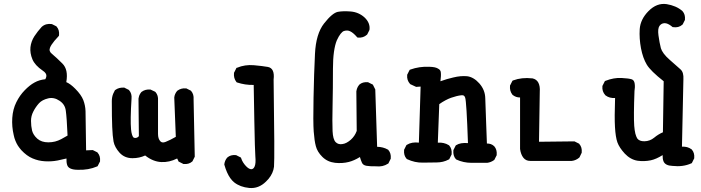

<svg xmlns="http://www.w3.org/2000/svg" viewBox="-20 -807 3540 970"><path d="M374 50.8Q326.7 50.8 319.3 26.4Q314.9 12.2 315.9 -6.3Q293 -1 270.5 3.9Q239.7 9.8 207 7.8Q190.4 6.8 174.8 3.2Q159.2 -0.5 144.5 -6.8Q115.2 -19 87.4 -48.8Q83 -54.2 78.6 -59.6Q74.2 -64.9 70.6 -70.8Q66.9 -76.7 63.7 -83Q60.5 -89.4 57.9 -95.9Q55.2 -102.5 53 -109.6Q50.8 -116.7 49.3 -124.5Q39.1 -168 42 -211.4Q44.9 -255.4 62.5 -290.5Q79.6 -325.2 104.5 -350.6Q116.7 -363.3 129.2 -373.3Q141.6 -383.3 154.3 -390.1Q178.7 -403.8 209 -406.7Q213.9 -416 214.4 -423.1Q214.8 -430.2 210.2 -437Q205.6 -443.8 195.8 -450.2Q156.2 -477.1 143.6 -507.8Q130.9 -538.6 133.8 -568.4Q137.2 -598.1 153.8 -624Q169.9 -648.4 189.9 -670.4L190.4 -670.9L190.9 -671.4Q201.2 -680.7 213.9 -684.1Q226.6 -687.5 240.7 -685.5L242.2 -685.1L243.7 -684.6L263.2 -674.8L265.1 -673.8L266.1 -672.4Q280.8 -655.8 278.3 -629.9L277.8 -626.5L275.9 -624Q264.2 -611.8 255.1 -600.8Q246.1 -589.8 240.5 -581.1Q234.9 -572.3 232.4 -565.4Q225.6 -547.9 242.7 -534.7Q265.1 -516.1 294.9 -486.3Q326.2 -455.6 314.9 -392.1Q335.9 -383.3 360.4 -358.4Q390.1 -328.6 400.9 -301.3Q411.1 -274.4 412.1 -245.6Q413.1 -218.8 415 -47.4L445.8 -48.8H448.2L450.7 -47.9L470.2 -38.1L472.2 -37.1L473.1 -35.6Q487.8 -19 485.4 6.8V8.8L484.4 10.3L474.6 29.8L473.1 32.7L469.7 34.2Q426.8 52.7 374 50.8ZM289.1 -104 321.3 -122.1Q317.4 -212.4 312.5 -247.1Q310.5 -263.7 302.7 -276.1Q294.9 -288.6 280.8 -297.9Q266.6 -307.6 252.4 -310.5Q238.3 -313.5 223.6 -310.1Q192.9 -302.7 177.2 -285.6Q168.9 -276.4 161.6 -265.9Q154.3 -255.4 148.4 -243.7Q142.6 -232.4 139.6 -220.7Q136.7 -209 136.7 -196.3Q136.7 -169.9 142.1 -147Q145 -136.2 151.4 -126.2Q157.7 -116.2 168.5 -106.4Q189.5 -87.9 224.1 -87.9Q242.2 -87.9 258.3 -92Q274.4 -96.2 289.1 -104Z M904.8 20.5 885.3 10.7 882.3 9.3 880.9 5.9 875 -6.3Q854.5 3.9 834.7 8.3Q814.9 12.7 794.9 11.7Q752.9 9.8 713.4 -21.5Q684.1 -7.8 649.4 -7.8Q608.9 -7.8 583.5 -36.1Q571.8 -49.3 564.2 -63.2Q556.6 -77.1 553.7 -91.8Q548.8 -119.1 546.9 -165.5Q544.9 -211.9 544.9 -295.9Q544.9 -305.7 546.6 -315.2Q548.3 -324.7 551.8 -333.3Q555.2 -341.8 560.1 -350.1L561 -351.6L562.5 -352.5Q571.8 -359.4 583 -362.3Q594.2 -365.2 606.4 -364.3H608.4L609.9 -363.3L629.4 -353.5L631.3 -352.5L632.3 -351.1Q647 -334.5 644.5 -308.6Q637.7 -201.2 642.1 -153.3Q643.6 -137.7 646.7 -127.7Q649.9 -117.7 652.8 -114.3Q655.8 -110.8 659.2 -110.4Q672.9 -108.4 681.6 -119.1L679.7 -307.6V-308.1V-308.6Q680.2 -311 680.7 -313.2Q681.2 -315.4 681.6 -317.6Q682.1 -319.8 682.9 -322Q683.6 -324.2 684.3 -326.2Q685.1 -328.1 686.3 -330.1Q687.5 -332 688.5 -334Q689.5 -335.9 690.9 -337.6Q692.4 -339.4 693.8 -341.3L694.3 -342.3L695.3 -342.8Q713.9 -356.9 739.3 -354.5H740.7L742.7 -353.5L763.2 -343.8L764.6 -342.8L766.1 -341.3Q780.3 -324.7 778.3 -299.3V-130.9Q778.3 -118.2 781.2 -108.9Q784.2 -99.6 790 -93.3Q799.3 -83 816.9 -90.3Q838.4 -98.6 868.2 -115.7L860.4 -313V-314V-314.5Q861.3 -323.7 865 -332Q868.7 -340.3 874.5 -347.2L875 -348.1L876 -348.6Q894.5 -362.8 919.9 -360.4H921.9L923.3 -359.4L942.9 -349.6L944.8 -348.6L945.8 -347.2Q960 -330.6 958 -305.2L963.9 -17.6V-15.1L962.9 -13.2L953.1 6.3L952.1 8.3L950.7 9.3Q934.1 23.9 908.2 21.5H906.2Z M1239.3 142.6Q1193.4 138.2 1163.1 114.3Q1152.3 105.5 1143.3 92.8Q1134.3 80.1 1127 63.5Q1119.6 46.9 1113.8 26.4L1113.3 24.4V22.5Q1115.7 3.9 1127.4 -10.3L1127.9 -10.7L1128.4 -11.2Q1145 -25.9 1170.9 -23.4H1172.9L1174.3 -22.5L1193.8 -12.7L1197.3 -10.7L1198.7 -6.8Q1202.1 3.9 1208.3 13.7Q1214.4 23.4 1222.7 32.2Q1238.3 48.3 1250 47.9Q1260.3 47.4 1266.1 34.7Q1273.4 19.5 1270 -17.6Q1269 -31.2 1267.6 -75.9Q1266.1 -120.6 1264.9 -195.6Q1263.7 -270.5 1261.7 -377.9Q1239.3 -377.4 1218.5 -380.6Q1197.8 -383.8 1178.7 -390.1L1175.8 -391.1L1173.8 -393.6Q1159.7 -412.1 1162.1 -437.5V-439.5L1163.1 -440.9L1172.9 -460.4L1174.3 -463.9L1177.7 -464.8Q1217.3 -481.4 1262.7 -477.5Q1306.2 -473.6 1333.5 -468.8Q1369.1 -461.9 1362.3 -404.8Q1365.2 -199.2 1365.7 -93.5Q1366.2 12.2 1364.3 35.2Q1363.3 43.5 1361.1 51.3Q1358.9 59.1 1355.5 66.7Q1352.1 74.2 1347.4 81.8Q1342.8 89.4 1336.9 96.4Q1331.1 103.5 1323.7 110.4Q1286.6 147 1239.3 142.6Z M1879.4 33.2Q1847.7 33.7 1830.8 30.5Q1814 27.3 1808.6 15.1Q1803.7 4.9 1798.3 -13.7Q1769 4.4 1742.2 11.2Q1709.5 19.5 1672.9 15.6Q1634.3 11.2 1608.4 -14.6Q1583 -40 1575.7 -68.4Q1568.4 -95.2 1564.9 -142.6Q1561.5 -189 1564 -313Q1566.4 -437 1571.3 -535.2Q1576.2 -636.2 1617.2 -688.5Q1658.7 -741.2 1686.5 -747.1Q1712.4 -752 1751.5 -749Q1792 -745.6 1821.3 -719.2Q1851.1 -691.4 1846.7 -656.7L1846.2 -655.3L1845.7 -653.8L1835.9 -634.3L1835 -632.8L1833.5 -631.3Q1814.9 -614.7 1789.1 -617.2L1785.2 -617.7L1782.7 -620.6Q1764.6 -641.6 1749 -648.9Q1735.4 -655.8 1717.8 -650.4Q1710 -647.9 1700.7 -636.2Q1691.4 -624.5 1681.6 -603Q1672.4 -581.1 1667.2 -544.9Q1662.1 -508.8 1662.1 -459.5Q1662.1 -358.4 1660.2 -273.9Q1658.2 -189.5 1660.2 -144.5Q1662.1 -103 1675.8 -88.9Q1689 -75.7 1709.5 -79.1Q1720.7 -80.6 1731.2 -86.2Q1741.7 -91.8 1752.4 -101.1Q1762.2 -109.9 1769.8 -121.1Q1777.3 -132.3 1782.2 -145.5L1780.3 -344.7V-345.2V-345.7Q1781.2 -352.1 1783 -357.7Q1784.7 -363.3 1787.6 -368.4Q1790.5 -373.5 1794.4 -378.4L1794.9 -378.9L1795.4 -379.4Q1812 -394 1837.9 -391.6H1839.8L1841.3 -390.6L1860.8 -380.9L1863.8 -379.4L1865.2 -376.5L1875 -356.9L1876 -355V-353L1885.3 -65.4Q1915.5 -64.9 1939.5 -51.3L1940.9 -50.8L1941.9 -49.3Q1956.5 -32.7 1954.1 -6.8V-4.9L1953.1 -3.4L1943.4 16.1L1942.4 18.6L1939.9 20Q1914.1 37.1 1879.4 33.2Z M2362.3 15.6Q2321.3 15.6 2285.6 -1L2284.2 -2L2282.7 -3.4Q2268.1 -20 2270.5 -46.9V-48.8L2271.5 -50.3L2281.2 -69.8L2282.7 -72.3L2284.7 -73.7Q2306.2 -87.4 2344.2 -84Q2336.9 -294.4 2330.1 -313.5Q2327.6 -321.3 2323.2 -324Q2318.8 -326.7 2310.1 -325.7Q2288.1 -323.2 2258.8 -313Q2245.1 -308.1 2230 -300Q2214.8 -292 2199.2 -280.8L2191.9 -86.4Q2207.5 -87.4 2221.4 -84.2Q2235.4 -81.1 2247.1 -73.7L2248.5 -72.8L2249.5 -71.8Q2264.2 -55.2 2261.7 -28.3V-26.4L2260.7 -24.9L2251 -5.4L2249.5 -2.4L2246.6 -1Q2219.2 13.7 2185.5 13.7Q2154.3 13.7 2116.7 14.6Q2076.2 15.6 2036.6 -2.9L2035.2 -3.9L2033.7 -5.4Q2019 -22 2021.5 -48.8V-50.8L2022.5 -52.2L2032.2 -71.8L2033.7 -74.2L2036.1 -75.7Q2060.5 -90.8 2096.2 -86.4L2105 -369.6L2084.5 -368.2H2082L2080.1 -369.1L2054.7 -380.9L2052.7 -381.8L2051.3 -383.3Q2034.7 -401.9 2037.1 -427.7V-429.7L2038.1 -431.2L2047.9 -450.7L2049.8 -454.1L2053.2 -455.6Q2098.1 -471.7 2147.9 -469.7Q2165 -469.2 2176.5 -466.8Q2188 -464.4 2197 -458Q2206.1 -451.7 2207 -441.4Q2208 -433.1 2207.5 -422.1Q2207 -411.1 2205.1 -396.5Q2238.8 -408.7 2269.5 -415.5Q2289.1 -420.4 2306.6 -421.9Q2324.2 -423.3 2339.8 -421.9Q2356.4 -419.9 2372.1 -410.6Q2387.7 -401.4 2401.9 -385.3Q2430.7 -352.5 2431.6 -311Q2432.1 -298.8 2433.1 -269Q2434.1 -239.3 2435.8 -192.4Q2437.5 -145.5 2439.9 -82Q2450.7 -82 2459.7 -78.9Q2468.8 -75.7 2476.1 -68.8L2476.6 -68.4L2477.1 -67.9Q2491.7 -51.3 2489.3 -24.4V-22.5L2488.3 -21L2478.5 -1.5L2477.5 0.5L2475.6 2Q2460 13.2 2441.4 15.6H2440.9H2440.4Z M2658.2 5.9Q2636.7 5.9 2624 -10.3Q2611.3 -26.4 2607.4 -54.2V-55.2V-55.7V-314.5Q2596.7 -314.5 2587.6 -317.6Q2578.6 -320.8 2570.3 -327.1L2569.3 -328.1L2568.4 -329.1Q2554.2 -347.7 2556.6 -373V-375L2557.6 -376.5L2567.4 -396L2569.3 -399.4L2572.8 -400.9Q2615.7 -417 2668.9 -411.1H2669.4H2669.9Q2690.9 -406.7 2700 -388.9Q2709 -371.1 2707 -344.2L2703.1 -90.8L2879.9 -92.8H2882.3L2884.3 -91.8L2903.8 -82L2905.8 -81.1L2906.7 -79.6Q2921.4 -63 2918.9 -37.1V-35.6L2918 -33.7L2908.2 -13.2L2907.2 -11.7L2905.8 -10.3Q2889.6 3.4 2869.1 5.9H2868.7H2868.2Z M3377.4 31.2Q3340.8 29.8 3332 7.8Q3327.1 -4.4 3327.6 -23.4Q3294.9 -2.9 3267.6 2.9Q3233.9 9.8 3200.2 4.9Q3182.6 2 3166.5 -7.1Q3150.4 -16.1 3136.2 -31.2Q3108.9 -61 3099.1 -87.9Q3089.8 -114.3 3086.9 -165.5Q3084 -212.9 3087.4 -312Q3073.2 -311 3061.3 -314.2Q3049.3 -317.4 3039.1 -325.2L3038.1 -325.7L3037.6 -326.7Q3021 -345.2 3023.4 -371.1V-373L3024.4 -374.5L3034.2 -394L3036.1 -397.5L3039.6 -398.9Q3080.6 -415 3119.6 -413.1Q3139.2 -412.1 3151.6 -410.4Q3164.1 -408.7 3171.9 -406.2Q3184.1 -401.9 3186.5 -384.3Q3189 -366.7 3185.5 -347.2Q3180.7 -219.7 3184.1 -171.4Q3185.1 -159.7 3186.5 -149.7Q3188 -139.6 3189.9 -131.8Q3191.9 -124 3194.3 -118.2Q3196.8 -112.3 3199.2 -107.9Q3210 -92.8 3235.8 -93.3Q3263.2 -93.8 3284.7 -111.3Q3295.9 -120.6 3307.1 -127.4Q3318.4 -134.3 3329.1 -138.7L3333 -396.5Q3266.6 -448.7 3247.6 -480.5Q3228 -513.2 3218.3 -563Q3209 -612.8 3211.9 -659.7Q3215.3 -709.5 3256.3 -751Q3298.3 -793.5 3348.1 -786.1Q3371.6 -782.2 3391.6 -773.7Q3411.6 -765.1 3427.2 -751.5L3427.7 -751L3428.2 -750.5Q3442.9 -733.9 3440.4 -708V-706.1L3439.5 -704.6L3429.7 -685.1L3428.7 -683.6L3427.2 -682.1Q3408.2 -665.5 3380.4 -669.9L3377.4 -670.4L3375.5 -672.4Q3353 -690.9 3336.4 -689.9Q3320.8 -689 3311.5 -675.8Q3302.2 -661.6 3306.6 -628.4Q3311.5 -591.8 3318.8 -563.5Q3322.3 -551.3 3333.5 -536.1Q3344.7 -521 3363.8 -504.4Q3403.8 -469.2 3417.5 -457Q3426.8 -448.7 3430.2 -436Q3433.6 -423.3 3432.6 -406.7L3425.3 -65.9Q3453.1 -67.9 3473.6 -52.7L3474.6 -52.2L3475.1 -51.3Q3489.7 -34.7 3487.3 -8.8V-6.8L3486.3 -5.4L3476.6 14.2L3475.1 17.1L3471.7 18.6Q3430.7 37.1 3377.4 31.2Z"/></svg>

Font: NaikaiFont
Style: Bold
Weight: 700
Version: Version 1.89